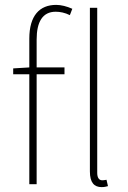

<svg xmlns="http://www.w3.org/2000/svg" viewBox="-20 -754 522 786"><path d="M100 -596V-478L34 -474V-450H100V0H130V-450H244V-478H130V-592C130 -664 154 -706 208 -706C226 -706 246 -702 266 -692L276 -718C254 -728 230 -734 210 -734C142 -734 100 -690 100 -596ZM416 -18C406 -16 402 -16 398 -16C386 -16 378 -26 378 -46V-722H348V-52C348 -6 366 12 396 12C408 12 414 10 422 8L416 -18Z"/></svg>

Font: Assistant ExtraLight
Style: Regular
Weight: 275
Designer: Hebrew By Ben Nathan, Latin by Paul Hunt
Version: Version 2.001;PS 002.001;hotconv 1.0.88;makeotf.lib2.5.64775